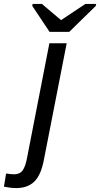

<svg xmlns="http://www.w3.org/2000/svg" viewBox="-132 -748 509 976"><path d="M-49 208Q-78 208 -112 201L-101 134Q-88 136 -78 137Q-68 138 -60 138Q-31 138 -16.5 117.5Q-2 97 6 52L119 -528H207L91 65Q76 143 42 175.5Q8 208 -49 208ZM220 -586H120L32 -718L34 -728H81L178 -646H179L302 -728H357L355 -718Z"/></svg>

Font: Libra Sans Modern
Style: Italic
Weight: 400
Italic angle: -12°
Foundry: Stefan Peev, Context Ltd
Version: Version 1.000